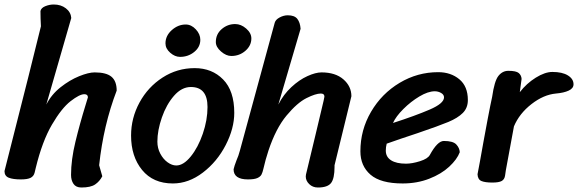

<svg xmlns="http://www.w3.org/2000/svg" viewBox="-33 -795 2571 854"><path d="M388 -473Q440 -473 463 -453.5Q486 -434 486 -392Q427 -238 408 -60L422 -11Q410 12 390 25.5Q370 39 329 39Q305 39 294 23Q283 7 283 -17Q283 -84 302.5 -164.5Q322 -245 348 -329Q358 -361 358 -362Q358 -376 342 -376Q321 -376 281 -345Q241 -314 198 -240.5Q155 -167 126 -48Q125 -43 121 -27Q117 -11 103 -4Q89 3 60 3Q25 3 6 -4.5Q-13 -12 -13 -34Q118 -549 149 -678Q148 -691 147.5 -712.5Q147 -734 147 -746Q150 -760 168.5 -767.5Q187 -775 206 -775Q238 -775 260 -758Q282 -741 284 -715L173 -330Q196 -375 236.5 -407Q277 -439 319 -456Q361 -473 388 -473Z M927 -608Q927 -643 953 -665.5Q979 -688 1013 -688Q1039 -688 1062 -668Q1085 -648 1085 -624Q1085 -592 1058.5 -569Q1032 -546 996 -546Q973 -546 950 -566Q927 -586 927 -608ZM703 -602Q703 -636 731 -661Q759 -686 793 -686Q818 -686 838 -664.5Q858 -643 858 -618Q858 -586 831 -564Q804 -542 768 -542Q745 -542 724 -560.5Q703 -579 703 -602ZM550 -192Q550 -270 587.5 -339Q625 -408 690 -450Q755 -492 833 -492Q910 -492 959.5 -441.5Q1009 -391 1009 -293Q1009 -224 971 -150Q933 -76 869.5 -27.5Q806 21 736 21Q648 21 599 -39Q550 -99 550 -192ZM890 -319Q890 -408 816 -408Q775 -408 741 -369Q707 -330 687 -272.5Q667 -215 667 -165Q667 -136 680 -111.5Q693 -87 712.5 -73Q732 -59 751 -59Q783 -59 815.5 -99Q848 -139 869 -200Q890 -261 890 -319Z M1397 -473Q1459 -473 1494.5 -442Q1530 -411 1530 -367L1455 -60V-53Q1455 -1 1439.5 19Q1424 39 1381 39Q1358 39 1342.5 24Q1327 9 1327 -10Q1327 -16 1328 -19Q1354 -129 1371 -198Q1381 -241 1395.5 -301Q1410 -361 1410 -365Q1410 -379 1394 -379Q1371 -379 1330 -358.5Q1289 -338 1241.5 -281Q1194 -224 1161 -125Q1147 -82 1140 -50L1139 -46Q1135 -28 1130 -18.5Q1125 -9 1111.5 -3Q1098 3 1070 3Q1006 3 1006 -42Q1009 -56 1019 -82Q1028 -102 1034 -125L1189 -694Q1193 -708 1211 -717.5Q1229 -727 1247 -727Q1277 -727 1289.5 -711Q1302 -695 1304 -667L1205 -330Q1228 -375 1263 -407.5Q1298 -440 1334.5 -456.5Q1371 -473 1397 -473Z M1570 -122Q1570 -217 1617.5 -298Q1665 -379 1744.5 -426.5Q1824 -474 1916 -474Q1972 -474 2010 -442.5Q2048 -411 2048 -350Q2048 -315 2025.5 -292.5Q2003 -270 1961 -252.5Q1919 -235 1825 -203Q1740 -175 1687 -156Q1683 -141 1683 -125Q1683 -97 1706.5 -82Q1730 -67 1773 -67Q1800 -67 1835 -78Q1870 -89 1879 -106Q1913 -168 1941 -168Q1982 -168 1996.5 -152.5Q2011 -137 2012 -118Q2000 -86 1965 -53.5Q1930 -21 1876 0Q1822 21 1758 21Q1660 21 1615 -18Q1570 -57 1570 -122ZM1942 -362Q1942 -374 1929 -381.5Q1916 -389 1901 -389Q1871 -389 1832.5 -366Q1794 -343 1761 -310Q1728 -277 1715 -248Q1814 -280 1878 -307.5Q1942 -335 1942 -362Z M2157 17Q2124 17 2108 10Q2092 3 2091 -20Q2099 -60 2117 -162Q2123 -196 2136 -264.5Q2149 -333 2156 -364Q2166 -435 2184 -457.5Q2202 -480 2228 -480Q2263 -480 2274.5 -470Q2286 -460 2287 -444L2279 -385Q2309 -424 2350 -449.5Q2391 -475 2424 -475Q2468 -475 2493 -459.5Q2518 -444 2518 -420Q2518 -402 2496.5 -392Q2475 -382 2440 -379Q2385 -374 2331 -332Q2277 -290 2253 -233L2217 -38Q2216 -31 2213.5 -14Q2211 3 2198.5 10Q2186 17 2157 17Z"/></svg>

Font: Sriracha
Style: Regular
Weight: 400
Designer: Suppakit Chalermlarp
Version: Version 1.002g